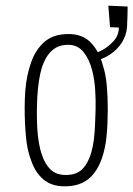

<svg xmlns="http://www.w3.org/2000/svg" viewBox="-20 -647 470 677"><path d="M208 10Q162 10 133.5 -14Q105 -38 91 -78Q76 -115 71.5 -164.5Q67 -214 67 -266Q67 -296 69 -324.5Q71 -353 76.5 -379.5Q82 -406 90 -428Q106 -473 137.5 -500Q169 -527 222 -527Q271 -527 300 -497Q329 -467 342 -419Q353 -386 356.5 -345.5Q360 -305 360 -263Q360 -214 356 -169.5Q352 -125 339 -88Q329 -59 312 -36.5Q295 -14 269.5 -2Q244 10 208 10ZM212 -30Q251 -30 271.5 -52Q292 -74 302 -110Q308 -131 311 -155Q314 -179 315 -205.5Q316 -232 317 -259Q318 -295 315.5 -331.5Q313 -368 305 -399Q295 -438 274.5 -463.5Q254 -489 220 -489Q195 -489 177.5 -479Q160 -469 148 -451.5Q136 -434 128 -410Q121 -387 117 -360Q113 -333 111.5 -304Q110 -275 110 -246Q110 -220 111.5 -194Q113 -168 117 -144Q121 -120 128 -101Q138 -69 158 -49.5Q178 -30 212 -30ZM306 -430 300 -453Q315 -457 338 -469Q361 -481 380 -501.5Q399 -522 399 -550L368 -551L362 -627L430 -624Q430 -613 429.5 -592.5Q429 -572 428 -552Q426 -523 410 -497.5Q394 -472 367.5 -454.5Q341 -437 306 -430Z"/></svg>

Font: Truculenta ExtraLight
Style: Regular
Weight: 250
Version: Version 1.002